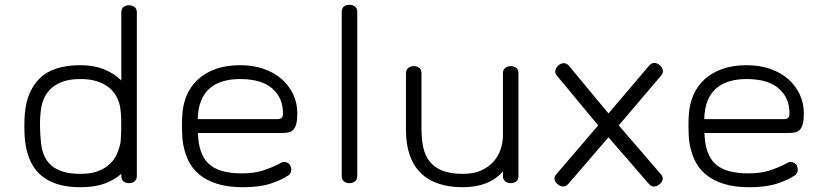

<svg xmlns="http://www.w3.org/2000/svg" viewBox="-20 -696 3457 804"><path d="M317 -423Q372 -423 415 -406Q458 -389 488 -359V-644Q488 -659 497 -666.5Q506 -674 520 -674Q534 -674 543.5 -666.5Q553 -659 553 -644V41Q553 56 543.5 63.5Q534 71 520 71Q506 71 497 63.5Q488 56 488 41V32Q459 58 417 73Q375 88 317 88Q258 88 215.5 73.5Q173 59 145.5 32.5Q118 6 103 -31.5Q88 -69 84 -115Q82 -140 82 -168Q82 -196 84 -220Q92 -315 147.5 -369Q203 -423 317 -423ZM484 -241Q481 -265 470 -287.5Q459 -310 438.5 -327.5Q418 -345 388 -355Q358 -365 317 -365Q276 -365 247 -355.5Q218 -346 198.5 -329.5Q179 -313 167.5 -290.5Q156 -268 152 -241Q147 -206 147.5 -168Q148 -130 152 -96Q155 -68 165 -44.5Q175 -21 194 -4Q213 13 243 22.5Q273 32 317 32Q360 32 389.5 21Q419 10 438.5 -8Q458 -26 468.5 -49Q479 -72 484 -96Q485 -99 486 -114.5Q487 -130 487.5 -151.5Q488 -173 487.5 -197Q487 -221 484 -241Z M986 -423Q1040 -423 1084.5 -407.5Q1129 -392 1160 -364.5Q1191 -337 1208 -300.5Q1225 -264 1225 -222Q1225 -195 1221 -178.5Q1217 -162 1208.5 -153Q1200 -144 1187.5 -141.5Q1175 -139 1158 -139H809Q811 -50 854 -10Q897 30 992 30Q1042 30 1078 19Q1114 8 1153 -12Q1166 -21 1179 -16.5Q1192 -12 1197 0Q1202 15 1197.5 25.5Q1193 36 1188 38Q1159 58 1112.5 73Q1066 88 997 88Q934 88 888.5 73.5Q843 59 812.5 33Q782 7 765.5 -30.5Q749 -68 744 -113Q742 -143 742 -171.5Q742 -200 744 -222Q747 -262 762.5 -298Q778 -334 807.5 -362Q837 -390 881.5 -406.5Q926 -423 986 -423ZM1139 -197Q1153 -197 1159 -202Q1165 -207 1165 -221Q1165 -287 1119.5 -326Q1074 -365 985 -365Q946 -365 913.5 -355.5Q881 -346 858 -326Q835 -306 822 -274Q809 -242 808 -197Z M1411 -646Q1411 -661 1420 -668.5Q1429 -676 1443 -676Q1457 -676 1466.5 -668.5Q1476 -661 1476 -646V41Q1476 56 1466.5 63.5Q1457 71 1443 71Q1429 71 1420 63.5Q1411 56 1411 41Z M1745 -156Q1745 -113 1752.5 -78.5Q1760 -44 1779.5 -19.5Q1799 5 1832.5 18.5Q1866 32 1918 32Q1963 32 1994.5 18Q2026 4 2046 -18.5Q2066 -41 2075.5 -68.5Q2085 -96 2086 -124V-389Q2086 -404 2095.5 -411.5Q2105 -419 2119 -419Q2133 -419 2142 -411.5Q2151 -404 2151 -389V41Q2151 56 2142 63.5Q2133 71 2119 71Q2105 71 2095.5 63.5Q2086 56 2086 41V22Q2028 88 1918 88Q1801 88 1740.5 27Q1680 -34 1680 -152V-389Q1680 -404 1689.5 -411.5Q1699 -419 1713 -419Q1727 -419 1736 -411.5Q1745 -404 1745 -389Z M2528 -221 2699 -422Q2709 -433 2720.5 -432.5Q2732 -432 2743 -423Q2753 -414 2755.5 -402Q2758 -390 2748 -379L2571 -171L2746 32Q2757 43 2755 55Q2753 67 2742 75Q2732 84 2720 85Q2708 86 2698 75L2528 -121L2359 75Q2349 86 2337 85Q2325 84 2315 75Q2304 67 2302 55Q2300 43 2311 32L2485 -171L2313 -378Q2303 -389 2305.5 -401Q2308 -413 2318 -422Q2329 -431 2340.5 -431.5Q2352 -432 2362 -421Z M3107 -423Q3161 -423 3205.5 -407.5Q3250 -392 3281 -364.5Q3312 -337 3329 -300.5Q3346 -264 3346 -222Q3346 -195 3342 -178.5Q3338 -162 3329.5 -153Q3321 -144 3308.5 -141.5Q3296 -139 3279 -139H2930Q2932 -50 2975 -10Q3018 30 3113 30Q3163 30 3199 19Q3235 8 3274 -12Q3287 -21 3300 -16.5Q3313 -12 3318 0Q3323 15 3318.5 25.5Q3314 36 3309 38Q3280 58 3233.5 73Q3187 88 3118 88Q3055 88 3009.5 73.5Q2964 59 2933.5 33Q2903 7 2886.5 -30.5Q2870 -68 2865 -113Q2863 -143 2863 -171.5Q2863 -200 2865 -222Q2868 -262 2883.5 -298Q2899 -334 2928.5 -362Q2958 -390 3002.5 -406.5Q3047 -423 3107 -423ZM3260 -197Q3274 -197 3280 -202Q3286 -207 3286 -221Q3286 -287 3240.5 -326Q3195 -365 3106 -365Q3067 -365 3034.5 -355.5Q3002 -346 2979 -326Q2956 -306 2943 -274Q2930 -242 2929 -197Z"/></svg>

Font: Cafe24 Ssurround air
Style: Light
Weight: 300
Designer: Cafe24 thkim, hmlim, mnelim, sdjeong, hskwak & 4IRTF
Foundry: Cafe24
Version: Version 1.001